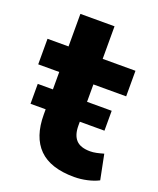

<svg xmlns="http://www.w3.org/2000/svg" viewBox="-125 -711 655 798"><g transform="rotate(20 202.5 -312.0)"><path d="M299 11Q194 11 143 -40Q92 -91 92 -190V-378H-1V-491H92V-635H243V-491H388V-378H243V-196Q243 -154 262.5 -133Q282 -112 325 -112Q338 -112 352.5 -115Q367 -118 384 -123L406 -13Q385 -2 356 4.5Q327 11 299 11ZM25 -213V-301H352V-213Z"/></g></svg>

Font: Nunito Sans 12pt ExtraLight 12pt ExtraBold
Style: Regular
Weight: 800
Version: Version 3.101;gftools[0.9.27]